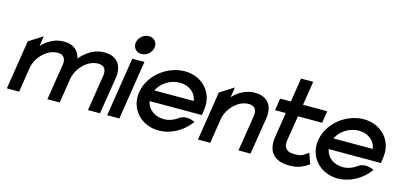

<svg xmlns="http://www.w3.org/2000/svg" viewBox="-61 -1025 2966 1418"><g transform="rotate(15 1422.0 -316.5)"><path d="M24 0H118L147 -186C155 -237 182 -277 212 -305C239 -330 276 -351 320 -351C368 -351 385 -320 377 -271L334 0H428L457 -186C461 -212 471 -236 483 -256C494 -275 508 -291 522 -305C549 -330 586 -351 630 -351C678 -351 695 -320 687 -271L644 0H736L781 -281C796 -376 753 -443 652 -443C573 -443 515 -399 470 -348C458 -407 415 -443 342 -443C273 -443 219 -409 176 -365L188 -442L83 -375Z M856 -573C850 -533 878 -502 917 -502C956 -502 994 -533 1000 -573C1006 -613 978 -644 939 -644C900 -644 862 -613 856 -573ZM791 0H884L955 -451H862Z M975 -226C954 -95 1051 11 1187 11C1277 11 1364 -37 1419 -109L1427 -119L1417 -123C1416 -123 1356 -152 1308 -117C1277 -94 1240 -80 1202 -80C1131 -80 1077 -122 1067 -182H1466L1472 -224C1493 -356 1398 -462 1262 -462C1126 -462 996 -357 975 -226ZM1080 -267C1109 -327 1176 -371 1248 -371C1320 -371 1373 -328 1381 -267Z M1485 0H1579L1608 -186C1616 -237 1643 -277 1673 -305C1700 -330 1737 -351 1781 -351C1829 -351 1846 -320 1838 -271L1795 0H1887L1932 -281C1947 -376 1904 -443 1803 -443C1734 -443 1680 -409 1637 -365L1649 -442L1544 -375Z M1979 -357H2061L2030 -161C2015 -52 2069 11 2184 11C2255 11 2288 -9 2325 -32L2333 -37L2305 -118L2294 -111C2261 -89 2257 -80 2199 -80C2137 -80 2114 -110 2124 -170L2154 -357H2339L2353 -449H2168L2197 -632H2104L2075 -449H1993Z M2344 -226C2323 -95 2420 11 2556 11C2646 11 2733 -37 2788 -109L2796 -119L2786 -123C2785 -123 2725 -152 2677 -117C2646 -94 2609 -80 2571 -80C2500 -80 2446 -122 2436 -182H2835L2841 -224C2862 -356 2767 -462 2631 -462C2495 -462 2365 -357 2344 -226ZM2449 -267C2478 -327 2545 -371 2617 -371C2689 -371 2742 -328 2750 -267Z"/></g></svg>

Font: Charger Pro
Style: ExBdObl
Weight: 400
Designer: Jasper
Foundry: Cannot Into Space Fonts
Version: Version 1.09